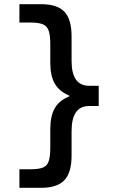

<svg xmlns="http://www.w3.org/2000/svg" viewBox="-20 -790 540 920"><path d="M177 110H73V21H126Q165 21 185.5 13Q206 5 213.5 -18Q221 -41 221 -84V-172Q221 -235 243 -272.5Q265 -310 312 -328V-332Q265 -351 243 -388.5Q221 -426 221 -488V-577Q221 -620 213.5 -642.5Q206 -665 185.5 -673.5Q165 -682 126 -682H73V-770H177Q254 -770 288.5 -734Q323 -698 323 -615V-499Q323 -438 344 -408.5Q365 -379 407 -379H453V-282H407Q365 -282 344 -252Q323 -222 323 -162V-45Q323 37 288.5 73.5Q254 110 177 110Z"/></svg>

Font: M PLUS Code Latin Medium
Style: Regular
Weight: 500
Designer: Coji Morishita
Foundry: UNDERFOREST DESIGN
Version: Version 1.002; ttfautohint (v1.8.3)